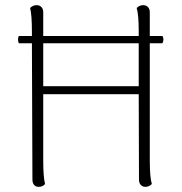

<svg xmlns="http://www.w3.org/2000/svg" viewBox="-20 -717 707 746"><path d="M562 -549V-94Q562 -27 570 -2Q559 9 545 9Q534 9 527 1.5Q520 -6 520 -19L519 -351H148V-94Q148 -29 155 -2Q146 9 130 9Q119 9 112.5 1.5Q106 -6 106 -19L104 -549H53Q50 -557 50 -563Q50 -571 53 -577H104V-594Q104 -659 97 -686Q108 -697 122 -697Q134 -697 141 -689.5Q148 -682 148 -669V-577H519V-594Q519 -661 511 -686Q522 -697 536 -697Q548 -697 555 -689.5Q562 -682 562 -669V-577H611Q615 -572 615 -563Q615 -556 611 -549ZM519 -549H148V-382H519Z"/></svg>

Font: Arima Madurai ExtraLight
Style: Regular
Weight: 275
Designer: Joana Correia and Natanael Gama
Foundry: NDISCOVER
Version: Version 1.020